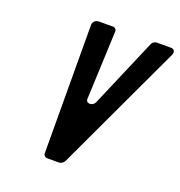

<svg xmlns="http://www.w3.org/2000/svg" viewBox="-122 -772 823 876"><g transform="rotate(20 289.5 -333.5)"><path d="M201 0H260C269 0 281 -8 285 -17L577 -640C583 -654 576 -667 561 -667H492C482 -667 470 -659 467 -649L325 -317C315 -294 281 -294 282 -317L296 -649C297 -659 289 -667 279 -667H210C195 -667 182 -655 182 -640L184 -17C184 -8 192 0 201 0Z"/></g></svg>

Font: DIN Rundschrift
Style: MittelKursiv
Weight: 400
Version: Version 1.027